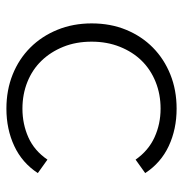

<svg xmlns="http://www.w3.org/2000/svg" viewBox="-6 -561 571 599"><g transform="rotate(90 279.5 -261.5)"><path d="M319 4Q261 4 212.5 -15.5Q164 -35 128.5 -70.5Q93 -106 73 -155Q53 -204 53 -262Q53 -321 73 -369.5Q93 -418 128.5 -453Q164 -488 212.5 -507.5Q261 -527 319 -527Q383 -527 435.5 -502.5Q488 -478 520 -429L478 -399Q450 -439 408.5 -458Q367 -477 319 -477Q274 -477 235.5 -461.5Q197 -446 169.5 -418Q142 -390 126 -350Q110 -310 110 -262Q110 -213 126 -173.5Q142 -134 169.5 -105.5Q197 -77 235.5 -61.5Q274 -46 319 -46Q367 -46 408.5 -64.5Q450 -83 478 -124L520 -94Q488 -45 435.5 -20.5Q383 4 319 4Z"/></g></svg>

Font: Montserrat-Alt1 Light
Style: Regular
Weight: 300
Designer: Differentunic
Foundry: Differentunic
Version: Version 7.222